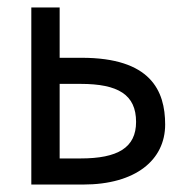

<svg xmlns="http://www.w3.org/2000/svg" viewBox="-20 -495 513 515"><path d="M64 -475V0H203C344 0 423 -66 423 -161C423 -252 384 -340 199 -340H140V-475ZM140 -270H196C297 -270 345 -241 345 -168C345 -99 296 -70 196 -70H140Z"/></svg>

Font: Mint Spirit
Style: Regular
Weight: 400
Designer: HARENDAL Hirwen
Foundry: Arkandis Digital Foundry.
Version: Version 1.004;FFEdit